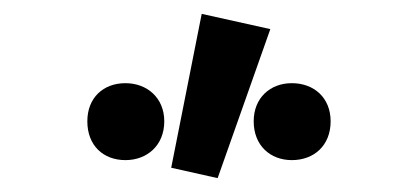

<svg xmlns="http://www.w3.org/2000/svg" viewBox="-20 -807 596 277"><path d="M294 -550 370 -765 271 -787 227 -565ZM346 -632C346 -597 370 -576 401 -576C433 -576 457 -597 457 -632C457 -666 433 -687 401 -687C370 -687 346 -666 346 -632ZM106 -632C106 -597 129 -576 161 -576C192 -576 217 -597 217 -632C217 -666 192 -687 161 -687C129 -687 106 -666 106 -632Z"/></svg>

Font: Source Sans Pro SemBd
Style: Regular
Weight: 700
Designer: Paul D. Hunt
Foundry: Adobe Systems Incorporated
Version: Version 2.020;PS 2.0;hotconv 1.0.86;makeotf.lib2.5.63406